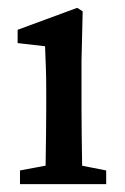

<svg xmlns="http://www.w3.org/2000/svg" viewBox="-20 -470 318 490"><path d="M95 0Q96 -21 96.5 -55.5Q97 -90 97.5 -127.5Q98 -165 98 -193V-236Q98 -274 97 -299Q96 -324 95 -352L25 -360V-394L177 -450L191 -441L188 -314V-193Q188 -165 188.5 -127.5Q189 -90 189.5 -55.5Q190 -21 191 0ZM31 0V-35L127 -53H159L251 -35V0Z"/></svg>

Font: Lisu Bosa Medium
Style: Regular
Weight: 500
Designer: David Morse, Annie Olsen, Victor Gaultney, Frank Grießhammer (Latin)
Foundry: SIL International
Version: Version 2.000